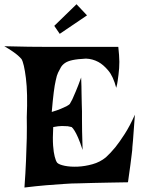

<svg xmlns="http://www.w3.org/2000/svg" viewBox="-60 -882 678 893"><path d="M-40 -667Q28.3 -665 73.7 -664.6Q119.1 -664.1 147.5 -664.1H199.2H490.2Q492.2 -644.5 493.7 -626.5Q495.1 -608.4 495.1 -594.7Q495.1 -578.1 494.1 -564.5Q493.2 -550.8 491.2 -535.2Q489.3 -521.5 487.3 -505.9Q485.4 -490.2 480.5 -473.6Q466.8 -526.4 443.8 -553.7Q420.9 -581.1 397.5 -593.8Q370.1 -608.4 339.8 -609.4Q299.8 -607.4 277.3 -602.5Q254.9 -597.7 242.2 -588.9Q229.5 -580.1 223.1 -568.8Q216.8 -557.6 210 -543.9Q204.1 -532.2 199.2 -507.8Q194.3 -487.3 189.9 -452.1Q185.5 -417 180.7 -361.3Q207 -369.1 223.1 -376Q239.3 -382.8 249 -387.7Q259.8 -393.6 264.6 -398.4Q268.6 -404.3 276.4 -419.9Q282.2 -433.6 292.5 -457Q302.7 -480.5 317.4 -521.5Q319.3 -476.6 319.3 -446.8Q319.3 -417 320.3 -398.4Q320.3 -377 321.3 -364.3V-327.1Q321.3 -306.6 321.8 -272Q322.3 -237.3 324.2 -184.6Q312.5 -220.7 303.2 -241.7Q293.9 -262.7 287.1 -273.4Q279.3 -286.1 273.4 -291Q266.6 -293 254.9 -294.9Q244.1 -295.9 228 -295.9Q211.9 -295.9 187.5 -291Q184.6 -237.3 187 -204.6Q189.5 -171.9 194.3 -154.3Q199.2 -133.8 206.1 -125Q214.8 -116.2 241.2 -110.8Q267.6 -105.5 301.3 -106.9Q335 -108.4 370.1 -118.2Q405.3 -127.9 432.6 -150.4Q453.1 -168.9 476.6 -197.3Q496.1 -221.7 520 -258.8Q543.9 -295.9 567.4 -348.6Q563.5 -304.7 562 -275.9Q560.5 -247.1 558.6 -229.5Q556.6 -209 555.7 -198.2Q555.7 -186.5 552.7 -165Q550.8 -146.5 546.4 -114.7Q542 -83 535.2 -34.2Q489.3 -33.2 448.2 -32.7Q407.2 -32.2 376 -31.2Q338.9 -30.3 307.6 -29.3Q275.4 -29.3 236.3 -26.4Q202.1 -24.4 155.8 -20.5Q109.4 -16.6 53.7 -9.8Q58.6 -76.2 61 -135.3Q63.5 -194.3 64.5 -239.3Q65.4 -292 64.5 -336.9Q69.3 -449.2 60.5 -518.6Q51.8 -587.9 40 -607.4Q34.2 -614.3 23.4 -624Q14.6 -631.8 -1 -642.6Q-16.6 -653.3 -40 -667ZM192.4 -761.7 295.9 -862.3 344.7 -810.5 217.8 -724.6Z"/></svg>

Font: Lakki Reddy
Style: Regular
Weight: 400
Designer: Appaji Ambarisha Darbha
Version: Version 1.0.4; ttfautohint (v1.2.42-39fb)